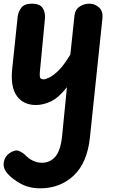

<svg xmlns="http://www.w3.org/2000/svg" viewBox="-75 -561 628 1044"><path d="M120.5 10Q52.5 10 16.8 -38.8Q-19 -87.5 -8.5 -187.5L21 -469.5Q23.5 -495 40.2 -518Q57 -541 98 -541Q142 -541 157.2 -517Q172.5 -493 169.5 -460.5L142.5 -178Q139 -144.5 144.2 -137Q149.5 -129.5 162 -129.5Q171.5 -129.5 192.2 -139Q213 -148.5 242.8 -177.2Q272.5 -206 307.5 -264.5L330 -476Q333.5 -509 357.8 -525Q382 -541 410.5 -541Q441 -541 463.5 -520.5Q486 -500 482 -461.5L414 186Q399.5 324.5 325.5 393.8Q251.5 463 144 463Q82.5 463 35.2 436.5Q-12 410 -35.5 381Q-60 353 -54.2 320.5Q-48.5 288 -21.5 270.5Q9 251 29.2 260.2Q49.5 269.5 62 282Q81.5 302.5 105 313.2Q128.5 324 153 324Q197 324 226 290.8Q255 257.5 263 175.5L289 -87Q245.5 -31 203.5 -10.5Q161.5 10 120.5 10Z"/></svg>

Font: Edu SA Hand Cursive
Style: Regular
Weight: 400
Designer: Tina and Corey Anderson, Eben Sorkin, Mirko Velimirovic
Foundry: Google for Education
Version: Version 2.000